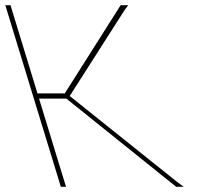

<svg xmlns="http://www.w3.org/2000/svg" viewBox="-144 -730 790 740"><path d="M111.7 -350H6.5L107.4 -20L110.4 -10H90.4L87.4 -20L-13.5 -350L-19.6 -370L-120.5 -700L-123.6 -710H-103.6L-100.5 -700L0.4 -370H105.6L319.1 -707L321.2 -710H350.2L337.4 -693L124.7 -360L541 -27L564.2 -10H535.2L531.3 -13Z"/></svg>

Font: Nordica Plus
Style: NordicaClassicUltLtCondOpObl
Weight: 300
Version: Version 1.01